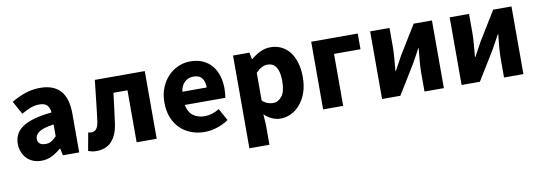

<svg xmlns="http://www.w3.org/2000/svg" viewBox="-54 -855 3898 1386"><g transform="rotate(-10 1894.5 -162.0)"><path d="M190 12Q156 12 128.5 0.5Q101 -11 82 -31.5Q63 -52 52.5 -79Q42 -106 42 -138Q42 -216 108 -260Q174 -304 321 -319Q319 -352 301.5 -371.5Q284 -391 243 -391Q211 -391 179.5 -379Q148 -367 112 -346L59 -443Q107 -472 159.5 -490Q212 -508 271 -508Q367 -508 417.5 -453.5Q468 -399 468 -284V0H348L338 -51H334Q302 -23 267 -5.5Q232 12 190 12ZM240 -102Q265 -102 283 -113Q301 -124 321 -144V-231Q243 -220 213 -199Q183 -178 183 -149Q183 -125 198.5 -113.5Q214 -102 240 -102Z M592 12Q575 12 561 9Q547 6 533 1L557 -131Q563 -129 569 -128Q575 -127 582 -127Q602 -127 616.5 -143.5Q631 -160 636 -201Q646 -275 653.5 -348Q661 -421 670 -496H1036V0H889V-381H786Q779 -326 772.5 -270.5Q766 -215 758 -160Q746 -76 705 -32Q664 12 592 12Z M1387 12Q1334 12 1288 -5.5Q1242 -23 1208 -56.5Q1174 -90 1155 -138Q1136 -186 1136 -248Q1136 -308 1156 -356.5Q1176 -405 1208.5 -438.5Q1241 -472 1283 -490Q1325 -508 1370 -508Q1423 -508 1462.5 -490Q1502 -472 1528.5 -440Q1555 -408 1568 -364.5Q1581 -321 1581 -270Q1581 -250 1579 -232Q1577 -214 1575 -205H1278Q1288 -151 1322.5 -125.5Q1357 -100 1407 -100Q1460 -100 1514 -133L1563 -44Q1525 -18 1478.5 -3Q1432 12 1387 12ZM1277 -302H1456Q1456 -344 1437 -370Q1418 -396 1373 -396Q1338 -396 1311.5 -373Q1285 -350 1277 -302Z M1683 184V-496H1803L1813 -447H1817Q1846 -473 1882.5 -490.5Q1919 -508 1958 -508Q2003 -508 2039 -490Q2075 -472 2100 -439Q2125 -406 2138.5 -359.5Q2152 -313 2152 -256Q2152 -192 2134.5 -142.5Q2117 -93 2087.5 -58.5Q2058 -24 2020.5 -6Q1983 12 1943 12Q1911 12 1881 -1.5Q1851 -15 1825 -40L1830 39V184ZM1909 -108Q1947 -108 1974 -142.5Q2001 -177 2001 -254Q2001 -388 1915 -388Q1872 -388 1830 -343V-140Q1850 -122 1870 -115Q1890 -108 1909 -108Z M2256 0V-496H2597V-381H2403V0Z M2688 0V-496H2830V-358Q2830 -321 2826 -274.5Q2822 -228 2818 -182H2821Q2833 -205 2850 -234.5Q2867 -264 2878 -286L3007 -496H3141V0H2999V-138Q2999 -176 3003 -222Q3007 -268 3012 -314H3008Q2996 -291 2979.5 -261Q2963 -231 2951 -210L2822 0Z M3271 0V-496H3413V-358Q3413 -321 3409 -274.5Q3405 -228 3401 -182H3404Q3416 -205 3433 -234.5Q3450 -264 3461 -286L3590 -496H3724V0H3582V-138Q3582 -176 3586 -222Q3590 -268 3595 -314H3591Q3579 -291 3562.5 -261Q3546 -231 3534 -210L3405 0Z"/></g></svg>

Font: hySource Sans Pro
Style: Bold
Weight: 700
Designer: Paul D. Hunt
Foundry: Adobe Systems Incorporated
Version: Version 2.021;PS 2.000;hotconv 1.0.86;makeotf.lib2.5.63406